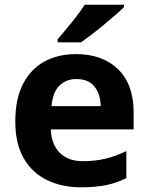

<svg xmlns="http://www.w3.org/2000/svg" viewBox="-20 -786 631 816"><path d="M303 -556Q416 -556 482 -491.5Q548 -427 548 -308V-236H196Q198 -173 233.5 -137Q269 -101 332 -101Q385 -101 428 -111.5Q471 -122 517 -144V-29Q477 -9 432.5 0.5Q388 10 325 10Q243 10 180 -20.5Q117 -51 81 -113Q45 -175 45 -269Q45 -365 77.5 -428.5Q110 -492 168 -524Q226 -556 303 -556ZM304 -450Q261 -450 232.5 -422Q204 -394 199 -335H408Q407 -385 382 -417.5Q357 -450 304 -450ZM507 -756Q493 -742 470 -722Q447 -702 420.5 -680Q394 -658 368.5 -638.5Q343 -619 324 -606H225V-619Q241 -638 262.5 -663.5Q284 -689 305 -716.5Q326 -744 340 -766H507Z"/></svg>

Font: Noto Sans Bengali UI
Style: Bold
Weight: 700
Designer: Jelle Bosma - Monotype Design Team
Foundry: Monotype Imaging Inc.
Version: Version 2.003; ttfautohint (v1.8.4.7-5d5b)